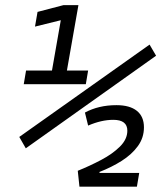

<svg xmlns="http://www.w3.org/2000/svg" viewBox="-20 -713 626 734"><path d="M283.7 0.5 277.3 -60.1Q323.2 -78.6 366.7 -101.6Q410.2 -124.5 438.5 -152.6Q466.8 -180.7 466.8 -213.4Q466.8 -254.9 413.1 -254.9Q367.7 -254.9 316.9 -232.9L304.7 -282.7Q356.9 -311 425.3 -311Q476.1 -311 503.2 -289.3Q530.3 -267.6 530.3 -226.1Q530.3 -186.5 507.1 -154.5Q483.9 -122.6 445.3 -98.1Q406.7 -73.7 360.4 -55.7V-51.8H512.2L503.4 0.5ZM70.8 -391.1 79.6 -443.4H178.7L212.4 -635.7L113.8 -611.3L123.5 -667.5L222.7 -693.4H279.8L235.8 -443.4H316.9L308.1 -391.1ZM78.6 -146 53.7 -189.5 551.8 -542.5 576.7 -500Z"/></svg>

Font: Cascadia Code Light
Style: Italic
Weight: 300
Italic angle: -10°
Monospace: yes
Designer: Aaron Bell
Foundry: Saja Typeworks
Version: Version 2404.023; ttfautohint (v1.8.4)